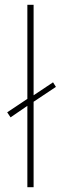

<svg xmlns="http://www.w3.org/2000/svg" viewBox="-20 -780 253 800"><path d="M94 0H120V-356L213 -418L201 -437L120 -383V-760H94V-368L10 -312L24 -291L94 -339Z"/></svg>

Font: Noto Kufi Arabic Thin
Style: Regular
Weight: 100
Designer: Monotype Design Team, David Williams, Khaled Hosny
Foundry: Google LLC
Version: Version 2.109